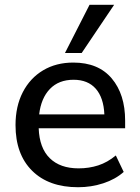

<svg xmlns="http://www.w3.org/2000/svg" viewBox="-20 -775 586 804"><path d="M307 9Q184 9 114.5 -60Q45 -129 45 -251Q45 -330 75.5 -389Q106 -448 160.5 -480.5Q215 -513 287 -513Q392 -513 448 -446.5Q504 -380 504 -270V-238H142Q145 -155 188.5 -112.5Q232 -70 309 -70Q353 -70 391.5 -82.5Q430 -95 465 -124L498 -55Q463 -24 412.5 -7.5Q362 9 307 9ZM288 -441Q226 -441 189 -402.5Q152 -364 144 -296H417Q414 -366 381 -403.5Q348 -441 288 -441ZM252 -553 355 -755H458L322 -553Z"/></svg>

Font: Mulish SemiBold
Style: Regular
Weight: 600
Designer: Vernon Adams
Foundry: Vernon Adams
Version: Version 3.603; ttfautohint (v1.8.3)